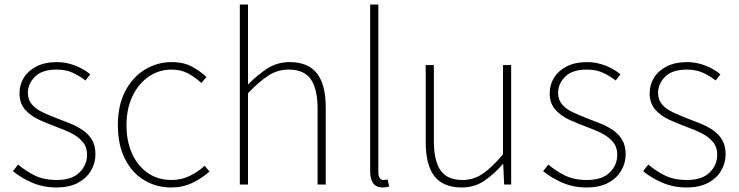

<svg xmlns="http://www.w3.org/2000/svg" viewBox="-20 -814 3261 847"><path d="M229 13Q170 13 121 -8.5Q72 -30 37 -59L60 -88Q93 -60 133 -40Q173 -20 231 -20Q297 -20 330.5 -53Q364 -86 364 -131Q364 -166 344 -189Q324 -212 293.5 -227Q263 -242 232 -253Q192 -268 154 -285Q116 -302 91 -330Q66 -358 66 -403Q66 -440 85 -471Q104 -502 141 -521Q178 -540 232 -540Q272 -540 311 -525Q350 -510 378 -486L357 -459Q331 -479 301 -493Q271 -507 230 -507Q165 -507 134 -475.5Q103 -444 103 -405Q103 -374 120.5 -353.5Q138 -333 166.5 -319.5Q195 -306 226 -294Q258 -282 289 -269.5Q320 -257 345 -240Q370 -223 385.5 -197.5Q401 -172 401 -133Q401 -94 381 -60.5Q361 -27 323 -7Q285 13 229 13Z M736 13Q669 13 615.5 -19.5Q562 -52 531 -113.5Q500 -175 500 -262Q500 -351 533 -413Q566 -475 620 -507.5Q674 -540 737 -540Q791 -540 828 -519.5Q865 -499 891 -474L868 -448Q842 -473 810 -490Q778 -507 737 -507Q681 -507 636 -476Q591 -445 564.5 -390Q538 -335 538 -262Q538 -190 563 -135.5Q588 -81 632.5 -50.5Q677 -20 737 -20Q781 -20 818 -38.5Q855 -57 883 -83L904 -57Q871 -28 829 -7.5Q787 13 736 13Z M1038 0V-794H1074V-560V-441Q1116 -484 1159.5 -512Q1203 -540 1258 -540Q1339 -540 1378 -490.5Q1417 -441 1417 -339V0H1381V-334Q1381 -421 1351.5 -464Q1322 -507 1254 -507Q1205 -507 1164.5 -481Q1124 -455 1074 -403V0Z M1667 13Q1650 13 1638 5.5Q1626 -2 1619.5 -18Q1613 -34 1613 -59V-794H1649V-53Q1649 -37 1655 -28.5Q1661 -20 1671 -20Q1674 -20 1678 -20.5Q1682 -21 1690 -22L1697 9Q1690 10 1684 11.5Q1678 13 1667 13Z M2017 13Q1936 13 1897 -36Q1858 -85 1858 -188V-527H1894V-192Q1894 -105 1923.5 -62.5Q1953 -20 2020 -20Q2069 -20 2109.5 -47.5Q2150 -75 2199 -133V-527H2235V0H2204L2200 -90H2198Q2158 -44 2115 -15.5Q2072 13 2017 13Z M2568 13Q2509 13 2460 -8.5Q2411 -30 2376 -59L2399 -88Q2432 -60 2472 -40Q2512 -20 2570 -20Q2636 -20 2669.5 -53Q2703 -86 2703 -131Q2703 -166 2683 -189Q2663 -212 2632.5 -227Q2602 -242 2571 -253Q2531 -268 2493 -285Q2455 -302 2430 -330Q2405 -358 2405 -403Q2405 -440 2424 -471Q2443 -502 2480 -521Q2517 -540 2571 -540Q2611 -540 2650 -525Q2689 -510 2717 -486L2696 -459Q2670 -479 2640 -493Q2610 -507 2569 -507Q2504 -507 2473 -475.5Q2442 -444 2442 -405Q2442 -374 2459.5 -353.5Q2477 -333 2505.5 -319.5Q2534 -306 2565 -294Q2597 -282 2628 -269.5Q2659 -257 2684 -240Q2709 -223 2724.5 -197.5Q2740 -172 2740 -133Q2740 -94 2720 -60.5Q2700 -27 2662 -7Q2624 13 2568 13Z M3009 13Q2950 13 2901 -8.5Q2852 -30 2817 -59L2840 -88Q2873 -60 2913 -40Q2953 -20 3011 -20Q3077 -20 3110.5 -53Q3144 -86 3144 -131Q3144 -166 3124 -189Q3104 -212 3073.5 -227Q3043 -242 3012 -253Q2972 -268 2934 -285Q2896 -302 2871 -330Q2846 -358 2846 -403Q2846 -440 2865 -471Q2884 -502 2921 -521Q2958 -540 3012 -540Q3052 -540 3091 -525Q3130 -510 3158 -486L3137 -459Q3111 -479 3081 -493Q3051 -507 3010 -507Q2945 -507 2914 -475.5Q2883 -444 2883 -405Q2883 -374 2900.5 -353.5Q2918 -333 2946.5 -319.5Q2975 -306 3006 -294Q3038 -282 3069 -269.5Q3100 -257 3125 -240Q3150 -223 3165.5 -197.5Q3181 -172 3181 -133Q3181 -94 3161 -60.5Q3141 -27 3103 -7Q3065 13 3009 13Z"/></svg>

Font: Noto Sans KR Thin
Style: Regular
Weight: 100
Designer: Ryoko NISHIZUKA 西塚涼子 (kana, bopomofo & ideographs); Paul D. Hunt (Latin, Greek & Cyrillic); Sandoll Communications 산돌커뮤니
Foundry: Adobe
Version: Version 2.004-H2;hotconv 1.0.118;makeotfexe 2.5.65603